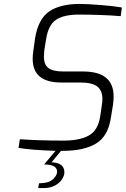

<svg xmlns="http://www.w3.org/2000/svg" viewBox="-20 -760 639 975"><path d="M205 -505Q203 -481 203 -473Q203 -431 226.5 -414Q250 -397 302 -397H402Q557 -397 557 -270Q557 -252 554 -229L543 -162Q529 -68 467.5 -31Q406 6 299 6H290L242 64Q307 67 307 115Q307 132 294.5 151Q282 170 258.5 182.5Q235 195 202 195H174L178 171L202 169Q234 166 252 147.5Q270 129 270 112Q270 95 255.5 85.5Q241 76 204 75L262 6Q139 2 74 -9L81 -53Q177 -46 302 -46Q385 -46 431.5 -72Q478 -98 489 -170L497 -225Q500 -242 500 -257Q500 -301 473.5 -321Q447 -341 389 -341H291Q146 -341 146 -461Q146 -479 149 -500L158 -565Q174 -664 230 -702Q286 -740 385 -740Q423 -740 491.5 -734.5Q560 -729 599 -722L593 -678Q547 -682 486.5 -684Q426 -686 382 -686Q304 -686 264.5 -659.5Q225 -633 214 -560Z"/></svg>

Font: Exo Light
Style: Italic
Weight: 300
Italic angle: -9°
Designer: Natanael Gama
Foundry: Natanael Gama
Version: Version 1.500; ttfautohint (v1.6)